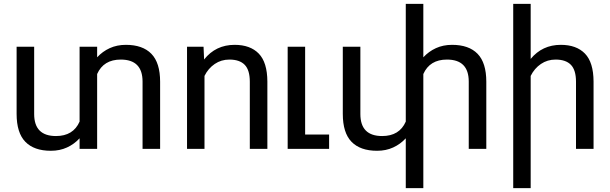

<svg xmlns="http://www.w3.org/2000/svg" viewBox="-20 -770 3156 993"><path d="M808.1 -347.2V0H717.3V-348.1Q717.3 -461.9 604.5 -461.9Q515.6 -461.9 482.4 -387.2V0H391.6V-54.7Q363.8 -24.4 326.4 -7.3Q289.1 9.8 243.2 9.8Q156.2 9.8 111.1 -36.6Q65.9 -83 65.9 -181.2V-528.3H156.7V-180.2Q156.7 -66.4 269.5 -66.4Q358.9 -66.4 391.6 -141.1V-528.3H482.4V-473.6Q510.3 -503.9 547.6 -521Q585 -538.1 630.9 -538.1Q717.8 -538.1 762.9 -491.7Q808.1 -445.3 808.1 -347.2Z M1037.6 -377.4V0H947.3V-528.3H1032.7L1035.6 -462.4Q1095.7 -538.1 1193.4 -538.1Q1274.4 -538.1 1318.4 -492.7Q1362.3 -447.3 1362.8 -348.6V0H1272V-347.2Q1272 -407.7 1245.6 -434.8Q1219.2 -461.9 1166.5 -461.9Q1124 -461.9 1090.6 -439.2Q1057.1 -416.5 1037.6 -377.4Z M1682.1 -74.2V0H1467.8V-528.3H1558.1V-74.2Z M2495.1 -347.2V0H2404.3V-348.1Q2404.3 -461.9 2291.5 -461.9Q2202.6 -461.9 2169.4 -387.2V203.1H2078.6V-54.7Q2050.8 -24.4 2013.4 -7.3Q1976.1 9.8 1930.2 9.8Q1843.3 9.8 1798.1 -36.6Q1752.9 -83 1752.9 -181.2V-528.3H1843.8V-180.2Q1843.8 -66.4 1956.5 -66.4Q2045.9 -66.4 2078.6 -141.1V-750H2169.4V-473.6Q2197.3 -503.9 2234.6 -521Q2272 -538.1 2317.9 -538.1Q2404.8 -538.1 2450 -491.7Q2495.1 -445.3 2495.1 -347.2Z M2724.6 -377.4V203.1H2634.3V-750H2724.6V-465.3Q2784.7 -538.1 2880.4 -538.1Q2961.4 -538.1 3005.4 -492.7Q3049.3 -447.3 3049.8 -348.6V0H2959V-347.2Q2959 -407.7 2932.6 -434.8Q2906.2 -461.9 2853.5 -461.9Q2811 -461.9 2777.6 -439.2Q2744.1 -416.5 2724.6 -377.4Z"/></svg>

Font: Mardoto
Style: Regular
Weight: 400
Designer: Christian Robertson, Vahan Hovhannisyan
Foundry: Google
Version: Version 1.000